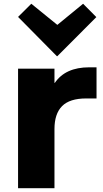

<svg xmlns="http://www.w3.org/2000/svg" viewBox="-20 -992 545 1012"><path d="M488.8 -637.2V-473.1H434.1Q347.2 -473.1 307.1 -432.6Q267.1 -392.1 267.1 -312V0H75.2V-629.9H267.1V-555.2H269Q324.7 -637.2 450.2 -637.2ZM418 -972.2 487.8 -901.9 282.2 -695.8H279.8L75.2 -902.8L145 -972.2L282.2 -860.8Z"/></svg>

Font: Sinkin Sans 800 Black
Style: Regular
Weight: 900
Designer: Keith Bates
Foundry: K-Type
Version: Sinkin Sans (version 1.0)  by Keith Bates   •   © 2014   www